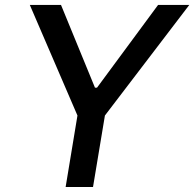

<svg xmlns="http://www.w3.org/2000/svg" viewBox="-20 -747 776 767"><path d="M99.1 -727.3 289.4 -285.5 242.2 0H351.6L399.1 -285.5L736.2 -727.3H611.5L367.5 -396.7H359.4L223.7 -727.3Z"/></svg>

Font: Magic Ui Pro Medium
Style: Italic
Weight: 500
Italic angle: -9.39999°
Designer: Stefan Endress, Andreas Faust
Version: Version 1.000;FEAKit 1.0